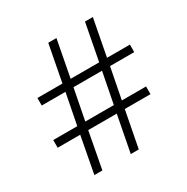

<svg xmlns="http://www.w3.org/2000/svg" viewBox="-163 -855 971 996"><g transform="rotate(-30 323.0 -357.0)"><path d="M474 -449 438 -264H583V-218H429L387 0H339L381 -218H210L169 0H121L162 -218H27V-264H171L207 -449H65V-494H215L257 -714H306L264 -494H435L477 -714H524L482 -494H619V-449ZM219 -264H390L426 -449H255Z"/></g></svg>

Font: Noto Sans Cham Light
Style: Regular
Weight: 300
Version: Version 2.002